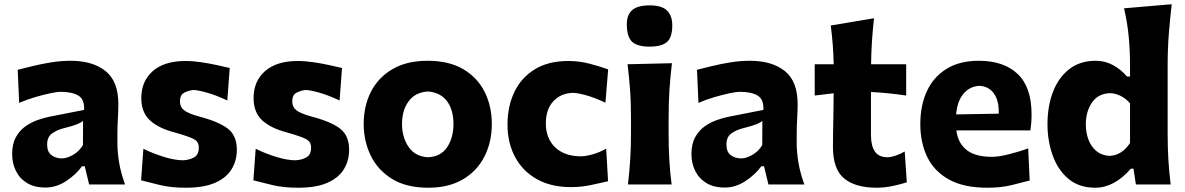

<svg xmlns="http://www.w3.org/2000/svg" viewBox="-20 -860 5522 895"><path d="M191.9 14.2Q140.1 14.2 105.7 -7.1Q71.3 -28.3 54 -63.7Q36.6 -99.1 36.6 -141.6Q36.6 -189.5 54.2 -220.9Q71.8 -252.4 99.1 -271.5Q126.5 -290.5 156.2 -300.8Q186 -311 210.4 -315.9L372.1 -347.7Q374.5 -397 345 -414.6Q315.4 -432.1 261.2 -432.1Q247.6 -432.1 215.6 -425.5Q183.6 -418.9 144.5 -407.5Q105.5 -396 69.3 -380.4L62.5 -534.7Q89.8 -541.5 130.1 -551.5Q170.4 -561.5 217 -569.1Q263.7 -576.7 309.6 -576.7Q411.6 -576.7 471.7 -529.1Q531.7 -481.4 531.7 -374.5Q531.7 -347.2 529.5 -307.9Q527.3 -268.6 527.3 -237.8V-192.9Q527.3 -149.9 535.4 -101.8Q543.5 -53.7 563 0H395.5L375 -85H362.3Q334.5 -46.4 288.6 -16.1Q242.7 14.2 191.9 14.2ZM268.6 -121.6Q291.5 -121.6 320.1 -137.7Q348.6 -153.8 366.7 -183.6L367.2 -295.9Q357.4 -288.6 339.6 -281Q321.8 -273.4 276.9 -262.2Q247.1 -254.9 223.4 -238.5Q199.7 -222.2 199.7 -186.5Q199.7 -151.9 220 -136.7Q240.2 -121.6 268.6 -121.6Z M846.2 15.1Q776.4 15.1 724.4 2.2Q672.4 -10.7 637.7 -19.5L648.4 -166.5Q693.8 -144 744.9 -128.4Q795.9 -112.8 834.5 -112.8Q863.8 -114.7 885.3 -126.7Q906.7 -138.7 906.7 -172.9Q906.7 -200.2 881.6 -212.6Q856.4 -225.1 792 -243.2Q715.3 -263.7 677 -300.8Q638.7 -337.9 638.7 -402.8Q638.7 -481.9 692.4 -528.8Q746.1 -575.7 844.7 -575.7Q879.4 -575.7 918.5 -569.8Q957.5 -564 992.9 -556.2Q1028.3 -548.3 1050.8 -543L1039.6 -391.6Q987.8 -416 944.6 -428.2Q901.4 -440.4 880.4 -440.4Q860.8 -438.5 839.8 -428.5Q818.8 -418.5 818.8 -387.2Q818.8 -361.3 837.9 -346.2Q856.9 -331.1 908.2 -316.9Q1001 -292.5 1042.5 -260Q1084 -227.5 1084 -162.1Q1084 -110.8 1059.3 -70.8Q1034.7 -30.8 982.4 -7.8Q930.2 15.1 846.2 15.1Z M1369.6 15.1Q1299.8 15.1 1247.8 2.2Q1195.8 -10.7 1161.1 -19.5L1171.9 -166.5Q1217.3 -144 1268.3 -128.4Q1319.3 -112.8 1357.9 -112.8Q1387.2 -114.7 1408.7 -126.7Q1430.2 -138.7 1430.2 -172.9Q1430.2 -200.2 1405 -212.6Q1379.9 -225.1 1315.4 -243.2Q1238.8 -263.7 1200.4 -300.8Q1162.1 -337.9 1162.1 -402.8Q1162.1 -481.9 1215.8 -528.8Q1269.5 -575.7 1368.2 -575.7Q1402.8 -575.7 1441.9 -569.8Q1481 -564 1516.4 -556.2Q1551.8 -548.3 1574.2 -543L1563 -391.6Q1511.2 -416 1468 -428.2Q1424.8 -440.4 1403.8 -440.4Q1384.3 -438.5 1363.3 -428.5Q1342.3 -418.5 1342.3 -387.2Q1342.3 -361.3 1361.3 -346.2Q1380.4 -331.1 1431.6 -316.9Q1524.4 -292.5 1565.9 -260Q1607.4 -227.5 1607.4 -162.1Q1607.4 -110.8 1582.8 -70.8Q1558.1 -30.8 1505.9 -7.8Q1453.6 15.1 1369.6 15.1Z M1976.6 15.1Q1873.5 15.1 1806.6 -26.6Q1739.7 -68.4 1707.5 -136Q1675.3 -203.6 1675.3 -281.7Q1675.3 -365.7 1709.2 -432.4Q1743.2 -499 1809.6 -537.8Q1876 -576.7 1973.1 -576.7Q2073.2 -576.7 2139.6 -537.4Q2206.1 -498 2239.3 -431.4Q2272.5 -364.7 2272.5 -281.7Q2272.5 -197.3 2238 -129.9Q2203.6 -62.5 2137.5 -23.7Q2071.3 15.1 1976.6 15.1ZM1975.6 -127Q2035.2 -129.9 2064.5 -174.1Q2093.8 -218.3 2093.8 -281.7Q2093.8 -348.6 2063.5 -388.7Q2033.2 -428.7 1975.6 -433.6Q1916 -430.2 1885 -388.2Q1854 -346.2 1854 -281.7Q1854 -220.2 1884.8 -175Q1915.5 -129.9 1975.6 -127Z M2641.6 12.2Q2547.9 12.2 2481.7 -25.4Q2415.5 -63 2380.6 -128.9Q2345.7 -194.8 2345.7 -279.3Q2345.7 -364.3 2377.7 -431.2Q2409.7 -498 2472.9 -536.9Q2536.1 -575.7 2629.4 -575.7Q2681.2 -575.7 2730.7 -562.5Q2780.3 -549.3 2814.9 -536.6L2802.2 -381.3Q2749 -406.2 2709.2 -416.7Q2669.4 -427.2 2649.9 -427.2Q2593.8 -425.3 2559.1 -387.7Q2524.4 -350.1 2524.4 -284.7Q2524.4 -215.8 2566.9 -174.1Q2609.4 -132.3 2686 -131.3Q2710 -131.3 2742.2 -140.4Q2774.4 -149.4 2805.7 -167L2814.5 -15.1Q2781.7 -7.3 2735.6 2.4Q2689.5 12.2 2641.6 12.2Z M2907.2 0Q2914.1 -59.6 2917.7 -116.2Q2921.4 -172.9 2921.4 -242.2V-298.3Q2921.4 -382.3 2917 -441.4Q2912.6 -500.5 2905.3 -560.5L3112.3 -565.4Q3105 -504.9 3100.8 -444.6Q3096.7 -384.3 3096.7 -298.3V-242.2Q3096.7 -172.9 3099.9 -116.2Q3103 -59.6 3110.8 0ZM3007.3 -642.6Q2951.7 -642.6 2926.8 -665Q2901.9 -687.5 2901.9 -748Q2901.9 -791 2927 -813Q2952.1 -835 3008.8 -835Q3064.5 -835 3089.1 -811Q3113.8 -787.1 3113.8 -741.7Q3113.8 -685.5 3088.9 -664.1Q3064 -642.6 3007.3 -642.6Z M3358.4 14.2Q3306.6 14.2 3272.2 -7.1Q3237.8 -28.3 3220.5 -63.7Q3203.1 -99.1 3203.1 -141.6Q3203.1 -189.5 3220.7 -220.9Q3238.3 -252.4 3265.6 -271.5Q3293 -290.5 3322.8 -300.8Q3352.5 -311 3377 -315.9L3538.6 -347.7Q3541 -397 3511.5 -414.6Q3481.9 -432.1 3427.7 -432.1Q3414.1 -432.1 3382.1 -425.5Q3350.1 -418.9 3311 -407.5Q3272 -396 3235.8 -380.4L3229 -534.7Q3256.3 -541.5 3296.6 -551.5Q3336.9 -561.5 3383.5 -569.1Q3430.2 -576.7 3476.1 -576.7Q3578.1 -576.7 3638.2 -529.1Q3698.2 -481.4 3698.2 -374.5Q3698.2 -347.2 3696 -307.9Q3693.8 -268.6 3693.8 -237.8V-192.9Q3693.8 -149.9 3701.9 -101.8Q3710 -53.7 3729.5 0H3562L3541.5 -85H3528.8Q3501 -46.4 3455.1 -16.1Q3409.2 14.2 3358.4 14.2ZM3435.1 -121.6Q3458 -121.6 3486.6 -137.7Q3515.1 -153.8 3533.2 -183.6L3533.7 -295.9Q3523.9 -288.6 3506.1 -281Q3488.3 -273.4 3443.4 -262.2Q3413.6 -254.9 3389.9 -238.5Q3366.2 -222.2 3366.2 -186.5Q3366.2 -151.9 3386.5 -136.7Q3406.7 -121.6 3435.1 -121.6Z M4066.9 15.1Q3967.3 15.1 3915 -28.1Q3862.8 -71.3 3862.8 -174.3Q3862.8 -232.4 3864.3 -293.7Q3865.7 -355 3866.2 -425.3L3777.8 -414.6V-560.5H3866.2Q3865.2 -609.4 3861.8 -652.3Q3858.4 -695.3 3852.5 -741.2L4054.2 -774.9Q4047.9 -718.8 4044.7 -669.4Q4041.5 -620.1 4040.5 -560.5H4204.1V-414.6Q4163.1 -420.9 4121.8 -425Q4080.6 -429.2 4040 -431.2V-230Q4040 -179.7 4058.6 -153.3Q4077.1 -127 4117.2 -127Q4132.8 -127 4155 -134.5Q4177.2 -142.1 4197.3 -153.8L4207 -10.3Q4184.6 -2.4 4144.5 6.3Q4104.5 15.1 4066.9 15.1Z M4582.5 15.1Q4473.1 15.1 4404.1 -22.9Q4335 -61 4302.5 -127.9Q4270 -194.8 4270 -281.7Q4270 -368.2 4300.5 -434.6Q4331.1 -501 4391.8 -538.8Q4452.6 -576.7 4543 -576.7Q4659.2 -576.7 4723.9 -515.1Q4788.6 -453.6 4788.6 -327.1Q4788.6 -304.7 4787.1 -286.9Q4785.6 -269 4783.2 -252H4438Q4445.3 -193.4 4485.6 -161.1Q4525.9 -128.9 4604.5 -128.9Q4634.3 -128.9 4682.6 -140.9Q4731 -152.8 4772.9 -168.5L4779.8 -18.6Q4744.6 -9.3 4695.6 2.9Q4646.5 15.1 4582.5 15.1ZM4635.7 -330.1Q4637.2 -391.1 4612.8 -424.6Q4588.4 -458 4544.9 -460Q4500 -457.5 4470.9 -422.6Q4441.9 -387.7 4437 -326.7Z M5085.9 15.1Q5009.8 15.1 4960.4 -26.4Q4911.1 -67.9 4887 -135.5Q4862.8 -203.1 4862.8 -281.2Q4862.8 -364.7 4888.4 -431.6Q4914.1 -498.5 4964.1 -537.6Q5014.2 -576.7 5087.9 -576.7Q5131.3 -576.7 5168.5 -556.4Q5205.6 -536.1 5233.4 -503.4H5247.6V-554.2Q5247.6 -622.6 5241.5 -688.5Q5235.4 -754.4 5219.7 -821.3L5441.9 -840.3Q5434.1 -773.9 5428.5 -702.9Q5422.9 -631.8 5422.9 -554.2V-242.2Q5422.9 -172.9 5426.3 -116.2Q5429.7 -59.6 5437 0H5274.9L5263.7 -73.7H5251.5Q5173.8 15.1 5085.9 15.1ZM5153.3 -133.3Q5210.4 -136.7 5247.6 -193.4V-378.4Q5228 -401.4 5203.1 -413.3Q5178.2 -425.3 5153.8 -425.8Q5097.7 -423.3 5069.6 -381.3Q5041.5 -339.4 5041.5 -279.8Q5041.5 -242.2 5053.7 -209.5Q5065.9 -176.8 5090.6 -156Q5115.2 -135.3 5153.3 -133.3Z"/></svg>

Font: Pinar DS2-Bold
Style: Regular
Weight: 700
Designer: Amin Abedi
Version: Version 2.000